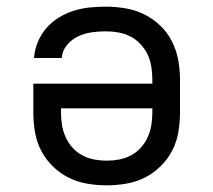

<svg xmlns="http://www.w3.org/2000/svg" viewBox="-20 -548 640 576"><path d="M300 8Q271 8 241.5 3Q212 -2 186 -15Q160 -28 138.5 -49Q117 -70 103.5 -96Q90 -122 85 -151.5Q80 -181 80 -210V-297H437V-310Q437 -329 434 -348Q431 -367 423 -384Q415 -401 401.5 -415.5Q388 -430 371.5 -438.5Q355 -447 336 -450.5Q317 -454 298 -454Q276 -454 255 -451Q234 -448 214.5 -439Q195 -430 181 -413Q167 -396 165 -374H82Q84 -399 93.5 -422Q103 -445 119 -463.5Q135 -482 156 -495Q177 -508 200.5 -515.5Q224 -523 248.5 -525.5Q273 -528 298 -528Q327 -528 356.5 -523Q386 -518 412.5 -505Q439 -492 460.5 -471.5Q482 -451 495.5 -424.5Q509 -398 514.5 -369Q520 -340 520 -310V-210Q520 -181 515 -151.5Q510 -122 496.5 -96Q483 -70 461.5 -49Q440 -28 414 -15Q388 -2 358.5 3Q329 8 300 8ZM300 -66Q319 -66 337.5 -69.5Q356 -73 373 -82Q390 -91 402.5 -105Q415 -119 423 -136.5Q431 -154 434 -172.5Q437 -191 437 -210V-223H163V-210Q163 -191 166 -172.5Q169 -154 177 -136.5Q185 -119 197.5 -105Q210 -91 227 -82Q244 -73 262.5 -69.5Q281 -66 300 -66Z"/></svg>

Font: Iosevka Fixed Extended
Style: Regular
Weight: 400
Width: 7
Monospace: yes
Designer: Belleve Invis
Foundry: Belleve Invis
Version: Version 24.1.1; ttfautohint (v1.8.4)